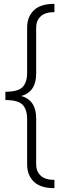

<svg xmlns="http://www.w3.org/2000/svg" viewBox="-20 -810 327 998"><path d="M263 168Q190 168 155.5 134Q121 100 121 44V-190Q121 -241 97.5 -265.5Q74 -290 8 -290V-333Q74 -333 97.5 -357.5Q121 -382 121 -432V-666Q121 -722 155.5 -756Q190 -790 263 -790V-747Q215 -747 191.5 -725Q168 -703 168 -667V-428Q168 -332 90 -311Q168 -290 168 -194V45Q168 81 191.5 103Q215 125 263 125Z"/></svg>

Font: Prodigy Sans Light
Style: Regular
Weight: 300
Designer: Wei Huang
Foundry: Wei Huang
Version: Version 1.003; ttfautohint (v1.8.3)